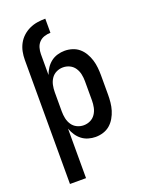

<svg xmlns="http://www.w3.org/2000/svg" viewBox="-174 -825 849 1123"><g transform="rotate(-20 250.0 -264.0)"><path d="M60 -557Q60 -583 65 -608Q70 -633 82 -655.5Q94 -678 113 -695.5Q132 -713 155.5 -724Q179 -735 204.5 -739Q230 -743 255 -743V-655Q236 -655 217 -649Q198 -643 184.5 -629Q171 -615 165.5 -595.5Q160 -576 160 -557ZM60 215V-557H160V-427Q168 -449 180.5 -468Q193 -487 211 -501Q229 -515 251.5 -521.5Q274 -528 296 -528Q321 -528 344.5 -520.5Q368 -513 386 -497.5Q404 -482 416.5 -460.5Q429 -439 436 -416Q443 -393 445.5 -368.5Q448 -344 448 -320V-200Q448 -176 445.5 -151.5Q443 -127 436 -104Q429 -81 416.5 -59.5Q404 -38 386 -22.5Q368 -7 344.5 0.5Q321 8 296 8Q274 8 251.5 1.5Q229 -5 211 -19Q193 -33 180.5 -52Q168 -71 160 -93V215ZM254 -80Q276 -80 295.5 -89.5Q315 -99 327 -117Q339 -135 343.5 -156.5Q348 -178 348 -200V-320Q348 -342 343.5 -363.5Q339 -385 327 -403Q315 -421 295.5 -430.5Q276 -440 254 -440Q232 -440 212.5 -430.5Q193 -421 181 -403Q169 -385 164.5 -363.5Q160 -342 160 -320V-200Q160 -178 164.5 -156.5Q169 -135 181 -117Q193 -99 212.5 -89.5Q232 -80 254 -80Z"/></g></svg>

Font: Iosevka Term Curly Semibold
Style: Regular
Weight: 600
Designer: Belleve Invis
Foundry: Belleve Invis
Version: Version 32.3.0